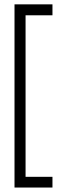

<svg xmlns="http://www.w3.org/2000/svg" viewBox="-20 -710 269 860"><path d="M94.5 -641.5V82H215V130H45V-690.5H215V-641.5Z"/></svg>

Font: Overused Grotesk Light
Style: Regular
Weight: 300
Version: Version 0.004